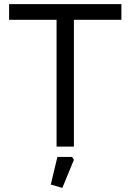

<svg xmlns="http://www.w3.org/2000/svg" viewBox="-20 -710 632 930"><path d="M24 -614V-690H568V-614H338V0H254V-614ZM226 184 258 50H329L338 64L282 200Z"/></svg>

Font: Oxanium
Style: Regular
Weight: 400
Designer: Severin Meyer
Version: Version 1.001